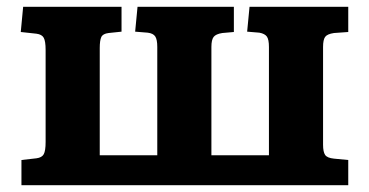

<svg xmlns="http://www.w3.org/2000/svg" viewBox="-20 -544 1084 564"><path d="M43 0V-74L87 -79Q103 -81 108.5 -91Q114 -101 114 -127V-397Q114 -423 108.5 -433Q103 -443 87 -445L41 -450L48 -524H337V-451L299 -447Q282 -445 277.5 -435Q273 -425 273 -403V-88H442V-406Q442 -428 436 -437Q430 -446 414 -448L377 -451L384 -524H667V-450L633 -447Q614 -444 607.5 -435.5Q601 -427 601 -406V-88H770V-406Q770 -428 764 -436.5Q758 -445 742 -448L706 -451L713 -524H1003V-450L961 -447Q941 -444 935 -435.5Q929 -427 929 -406V-119Q929 -98 935 -89Q941 -80 961 -78L1003 -74V0Z"/></svg>

Font: Literata 7pt
Style: Bold
Weight: 700
Designer: Latin by Veronika Burian and Jose Scaglione. Greek by Irene Vlachou. Cyrillic by Vera Evstafieva.
Foundry: TypeTogether
Version: Version 3.002